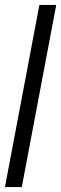

<svg xmlns="http://www.w3.org/2000/svg" viewBox="-25 -689 247 775"><path d="M-5 66 134 -669H202L63 66Z"/></svg>

Font: Bricolage Grotesque 96pt Condensed Light
Style: Regular
Weight: 300
Width: 3
Designer: Mathieu Triay
Foundry: Atelier Triay
Version: Version 1.001; ttfautohint (v1.8.4.7-5d5b);gftools[0.9.33.de